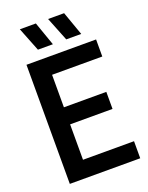

<svg xmlns="http://www.w3.org/2000/svg" viewBox="-172 -1034 866 1121"><g transform="rotate(-20 261.0 -474.0)"><path d="M61.5 0V-740H494V-634H182V-432H445.5V-326H182V-106H499V0ZM330.5 -800 271.5 -948H371L423.5 -800ZM154.5 -800 96 -948H195.5L247.5 -800Z"/></g></svg>

Font: Encode Sans Cnd SmBold
Style: Regular
Weight: 600
Width: 3
Designer: Multiple Designers
Foundry: Impallari Type
Version: Version 3.002; ttfautohint (v1.8.3) -l 8 -r 50 -G 200 -x 14 